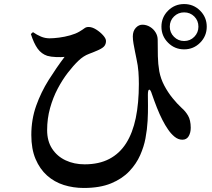

<svg xmlns="http://www.w3.org/2000/svg" viewBox="-20 -868 1040 943"><path d="M772.9 -737Q772.9 -783.2 805.5 -815.7Q838.1 -848.1 884.3 -848.1Q930.5 -848.1 962.9 -815.7Q995.4 -783.2 995.4 -737Q995.4 -690.8 962.9 -658.2Q930.5 -625.6 884.3 -625.6Q838.1 -625.6 805.5 -658.2Q772.9 -690.8 772.9 -737ZM813.9 -737Q813.9 -707.9 834.5 -687.3Q855.2 -666.6 884.3 -666.6Q914.1 -666.6 934.3 -687.3Q954.5 -707.9 954.5 -737Q954.5 -766.8 934.3 -787Q914.1 -807.2 884.3 -807.2Q855.2 -807.2 834.5 -787Q813.9 -766.8 813.9 -737ZM131.6 -700.9 141.9 -710.1Q161.3 -696.7 181.4 -688.2Q201.5 -679.8 223.6 -679.8Q242.8 -679.8 270.2 -683.3Q297.5 -686.8 324.6 -694.4Q351.6 -702 369.6 -712.6Q386.8 -722.9 394.9 -729.2Q402.9 -735.5 415.3 -735.5Q432.4 -735.5 452.1 -723.2Q471.8 -710.9 486.2 -694.8Q500.6 -678.7 500.6 -666.8Q500.6 -653.5 493.9 -643.6Q487.2 -633.6 466 -623.5Q444.6 -613.6 417 -603.3Q389.4 -593.1 365 -569.5Q340 -545.6 313.2 -510.8Q286.3 -476 263.3 -432.4Q240.3 -388.8 225.9 -337.2Q211.5 -285.7 211.5 -228.6Q211.5 -175 236.1 -137.5Q260.7 -100 302.5 -80.4Q344.2 -60.9 395.5 -60.9Q466.4 -60.9 516.8 -87.4Q567.3 -113.8 599.4 -164.3Q631.5 -214.8 646.8 -288.3Q662 -361.9 662 -456Q662 -485.3 659.9 -515.3Q657.7 -545.3 650.2 -579.6Q647.5 -593.3 643.4 -613.1Q639.3 -632.9 635.8 -653.2Q632.3 -673.5 632.3 -688.7Q632.3 -715.4 647 -731.4Q661.8 -747.4 681.3 -746.7Q700.8 -746 717.5 -735.6Q734.2 -725.3 744.3 -708.6Q754.5 -691.9 754.5 -672.6Q754.5 -630.5 755.3 -592.3Q756.1 -554.1 762.4 -517.4Q769.3 -481.1 786.8 -447.9Q804.4 -414.7 827.1 -386.6Q849.9 -358.5 872.3 -337.8Q890.8 -322 903.6 -300.1Q916.5 -278.2 916.8 -240.8Q916.8 -216 906.6 -198.9Q896.4 -181.8 875.7 -181.8Q855.3 -181.8 837.1 -196.7Q818.9 -211.7 804.7 -233.2Q791.8 -251.5 777.7 -278.9Q763.7 -306.2 750.7 -339.2Q737.7 -372.2 726.2 -405.7Q719.2 -428.6 712.8 -427.7Q706.3 -426.9 706.3 -401.9Q706.3 -382.9 706.8 -349.6Q707.2 -316.2 705 -274.6Q702.8 -233.1 694.4 -188.1Q687.2 -148.7 668.5 -106.1Q649.8 -63.5 614.9 -26.6Q580 10.2 525.3 32.7Q470.6 55.2 391.5 55.2Q340 55.2 293.4 40.6Q246.9 25.9 211.2 -5.9Q175.6 -37.7 154.7 -86.9Q133.8 -136.1 133.8 -205.1Q133.8 -281 157.5 -348.1Q181.3 -415.2 219.2 -475.4Q257.1 -535.6 297.2 -588.6Q281 -586.8 255.3 -587.8Q229.6 -588.7 212.2 -593.8Q183.4 -603.3 164.7 -629.3Q146.1 -655.3 131.6 -700.9Z"/></svg>

Font: Early Summer Mincho VF
Style: Regular
Weight: 250
Designer: GuiWonder
Version: Version 1.002